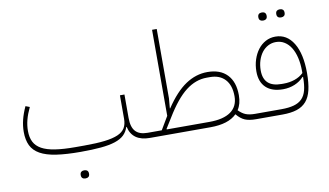

<svg xmlns="http://www.w3.org/2000/svg" viewBox="-89 -940 2291 1339"><g transform="rotate(-10 1057.0 -270.0)"><path d="M416 12Q314 12 243.5 1.5Q173 -9 129.5 -33.5Q86 -58 67 -97.5Q48 -137 48 -194Q48 -236 58.5 -278.5Q69 -321 91 -369L120 -358Q98 -312 88 -273Q78 -234 78 -196Q78 -149 94.5 -117Q111 -85 147 -65Q183 -45 241.5 -36Q300 -27 384 -27H448Q534 -27 592.5 -34Q651 -41 686.5 -56.5Q722 -72 737.5 -98Q753 -124 753 -163V-329H785V-163Q785 -98 812.5 -68Q840 -38 897 -38H921V-12L908 0Q784 0 761 -104H758Q748 -71 724.5 -48.5Q701 -26 660 -12.5Q619 1 559 6.5Q499 12 416 12ZM414 200Q402 200 394.5 193Q387 186 387 172Q387 157 394.5 150Q402 143 414 143H419Q431 143 438.5 150Q446 157 446 172Q446 186 438.5 193Q431 200 419 200Z M1659 0Q1611 0 1581 -12.5Q1551 -25 1523 -59Q1464 0 1336 0H909V-26L921 -38H998L1052 -129Q1052 -129 1053 -130V-740H1086V-249L1080 -179L1082 -178Q1154 -286 1227 -334.5Q1300 -383 1381 -383Q1472 -383 1521 -331.5Q1570 -280 1570 -186Q1570 -124 1543 -84Q1568 -58 1594 -48Q1620 -38 1659 -38H1671V-12ZM1336 -38Q1435 -38 1487 -75Q1539 -112 1539 -184Q1539 -261 1500.5 -303Q1462 -345 1393 -345H1370Q1292 -345 1222 -291Q1152 -237 1078 -115L1032 -41L1034 -38Z M1659 -26 1671 -38H1846Q1898 -38 1934 -48Q1970 -58 1992 -80.5Q2014 -103 2023.5 -139.5Q2033 -176 2033 -229V-234H2029Q2003 -205 1964.5 -189Q1926 -173 1882 -173Q1803 -173 1761 -213Q1719 -253 1719 -327Q1719 -372 1732 -411.5Q1745 -451 1767.5 -480.5Q1790 -510 1821.5 -527Q1853 -544 1891 -544Q1972 -544 2018.5 -468Q2065 -392 2065 -256Q2065 -185 2053.5 -136Q2042 -87 2016 -57Q1990 -27 1948.5 -13.5Q1907 0 1846 0H1659ZM1892 -211Q1934 -211 1970.5 -223.5Q2007 -236 2033 -261V-276Q2033 -327 2023 -369.5Q2013 -412 1994.5 -442Q1976 -472 1949 -489Q1922 -506 1888 -506Q1858 -506 1832.5 -492.5Q1807 -479 1789 -455.5Q1771 -432 1760.5 -399.5Q1750 -367 1750 -329Q1750 -211 1877 -211ZM1952 -669Q1940 -669 1932.5 -676Q1925 -683 1925 -697Q1925 -712 1932.5 -719Q1940 -726 1952 -726H1957Q1969 -726 1976.5 -719Q1984 -712 1984 -697Q1984 -683 1976.5 -676Q1969 -669 1957 -669ZM1825 -669Q1813 -669 1805.5 -676Q1798 -683 1798 -697Q1798 -712 1805.5 -719Q1813 -726 1825 -726H1830Q1842 -726 1849.5 -719Q1857 -712 1857 -697Q1857 -683 1849.5 -676Q1842 -669 1830 -669Z"/></g></svg>

Font: IBM Plex Sans Arabic ExtLt
Style: Regular
Weight: 200
Designer: Mike Abbink, Paul van der Laan, Pieter van Rosmalen, Wael Morcos, Khajak Apelian
Foundry: Bold Monday
Version: Version 1.2